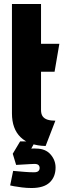

<svg xmlns="http://www.w3.org/2000/svg" viewBox="-20 -720 318 964"><path d="M157 -10H81L44 52L61 108Q77 107 95.5 106Q114 105 130 104Q146 103 153 103Q167 103 173 108.5Q179 114 179 124Q179 130 176 135Q173 140 167 142.5Q161 145 151 145Q128 145 104 143Q80 141 63.5 139.5Q47 138 46 138L31 211Q34 212 50 215Q66 218 90 221Q114 224 138 224Q200 224 229.5 196Q259 168 259 121Q259 84 233.5 55Q208 26 161 26Q158 26 152 25.5Q146 25 137 26ZM186 -168V-360H254L278 -500H186V-700H40V-151Q40 -73 83.5 -31Q127 11 209 13L258 -114Q235 -114 219 -119Q203 -124 194.5 -135.5Q186 -147 186 -168Z"/></svg>

Font: Advent Pro ExtraBold
Style: Regular
Weight: 800
Designer: VivaRado, Andreas Kalpakidis
Foundry: VivaRado, Andreas Kalpakidis
Version: Version 3.000